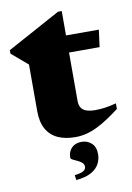

<svg xmlns="http://www.w3.org/2000/svg" viewBox="-95 -677 663 962"><g transform="rotate(-10 236.5 -196.0)"><path d="M288.5 -160Q288.5 -130.5 307.5 -115.8Q326.5 -101 367.5 -101Q390 -101 415.8 -104.2Q441.5 -107.5 475.5 -116.5V-88Q423.5 -48.5 384 -26Q344.5 -3.5 311.8 5.8Q279 15 247.5 15Q194.5 15 157.2 -2.5Q120 -20 100.2 -55.8Q80.5 -91.5 80.5 -146.5V-383.5L-1.5 -453.5V-471Q6.5 -476 29 -488Q51.5 -500 82.2 -516.8Q113 -533.5 146.5 -551.8Q180 -570 212.2 -587.8Q244.5 -605.5 269.5 -619H288.5V-484ZM205.5 -408V-495H455.5L444 -408ZM210 202Q244 198 256 189.8Q268 181.5 268 169Q268 156 258.2 147.8Q248.5 139.5 235.5 133.8Q222.5 128 212.8 123Q203 118 203 111.5Q203 81 221.8 62.2Q240.5 43.5 272 43.5Q302 43.5 322.8 62.8Q343.5 82 343.5 119Q343.5 144 331.5 167.2Q319.5 190.5 291 206.8Q262.5 223 213.5 227.5Z"/></g></svg>

Font: Newsreader 60pt ExtraBold
Style: Regular
Weight: 800
Designer: Hugues Gentile
Foundry: Production Type
Version: Version 1.003